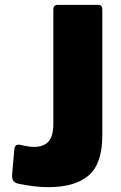

<svg xmlns="http://www.w3.org/2000/svg" viewBox="-20 -762 498 792"><path d="M402 -203Q402 -87 346 -38.5Q290 10 179 10Q146 10 116.5 6Q87 2 57 -4Q42 -7 35.5 -15.5Q29 -24 30 -42L39 -145Q41 -168 61 -165Q73 -163 87.5 -159.5Q102 -156 121 -156Q159 -156 179.5 -177.5Q200 -199 200 -252V-721Q200 -742 218 -742H385Q402 -742 402 -723V-203Z"/></svg>

Font: Libre Franklin ExtraBold
Style: Regular
Weight: 800
Designer: Pablo Impallari, Rodrigo Fuenzalida, Nhung Nguyen
Foundry: Impallari Type
Version: Version 3.000